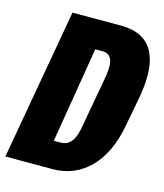

<svg xmlns="http://www.w3.org/2000/svg" viewBox="-145 -792 744 873"><g transform="rotate(15 226.5 -355.5)"><path d="M-37.6 0H184.6C323.7 0 425.3 -102.5 456.1 -281.7L482.9 -424.8C514.2 -606.9 463.9 -710.9 316.9 -710.9H87.9ZM156.7 -126 231 -576.7H262.2C305.2 -577.1 320.8 -547.9 310.5 -476.1L266.1 -230C255.9 -159.7 232.4 -126 187.5 -126Z"/></g></svg>

Font: Roboto Flex Super Cond Black
Style: Italic
Weight: 900
Width: 3
Italic angle: -10°
Designer: Berlow after Robertson
Foundry: Google
Version: Version 3.200;Glyphs 3.3 (3311)